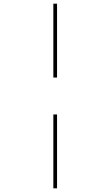

<svg xmlns="http://www.w3.org/2000/svg" viewBox="-20 -780 599 1040"><path d="M269 -360H289V-760H269ZM269 240H289V-160H269Z"/></svg>

Font: Noto Serif Display Black
Style: Regular
Weight: 900
Designer: Monotype Design Team
Foundry: Monotype Imaging Inc.
Version: Version 2.009